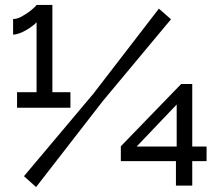

<svg xmlns="http://www.w3.org/2000/svg" viewBox="-20 -751 885 777"><path d="M265 -378V-315H49V-378H128V-661Q123 -655 112 -646.5Q101 -638 87.5 -630Q74 -622 59.5 -616.5Q45 -611 33 -611V-674Q49 -674 65.5 -683Q82 -692 96 -702Q110 -712 119 -721Q128 -730 128 -731H192V-378ZM77 -38 358 -372 623 -716 672 -673 396 -342 126 6ZM692 0V-99H469V-159L713 -411H758V-158H816V-99H758V0ZM533 -158H695V-328Z"/></svg>

Font: Rising Sun Medium
Style: Regular
Weight: 500
Designer: Matt McInerney, Pablo Impallari, Rodrigo Fuenzalida (Raleway font), Stephen Hutchings (Greek), Cristiano Sobral (main ch
Foundry: The Rising Sun Project Authors
Version: Version 4.327; ttfautohint (v1.8.4.7-5d5b-dirty)